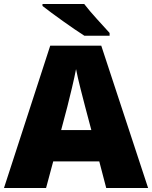

<svg xmlns="http://www.w3.org/2000/svg" viewBox="-20 -947 766 967"><path d="M404 -927H194V-917C242 -879 351 -801 405 -767H532V-781C499 -818 438 -882 404 -927ZM515 0H726L490 -717H233L0 0H212L248 -134H480ZM409 -409 440 -292H288L319 -409C331 -456 354 -550 363 -599C372 -550 399 -447 409 -409Z"/></svg>

Font: Noto Sans Tamil Black
Style: Regular
Weight: 900
Designer: Jelle Bosma - Monotype Design Team
Foundry: Monotype Imaging Inc.
Version: Version 2.004